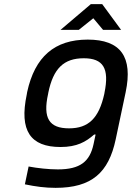

<svg xmlns="http://www.w3.org/2000/svg" viewBox="-20 -700 640 926"><path d="M111 -256 109 -244C72 -69 127 9 272 9C351 9 394 -16 434 -51H441L431 -4C413 79 367 117 259 117C215 117 160 111 118 103L100 189C153 200 198 206 248 206C422 206 504 133 538 -28L586 -255C622 -426 562 -509 403 -509C244 -509 148 -427 111 -256ZM212 -247 213 -253C237 -370 288 -419 384 -419C478 -419 508 -370 484 -253L483 -247C457 -130 407 -81 313 -81C217 -81 186 -130 212 -247ZM272 -556H360L430 -612L477 -556H564L473 -680H418Z"/></svg>

Font: LT Wave Mono Medium
Style: Italic
Weight: 500
Designer: Daniel Lyons
Version: Version 2.5 (Glyphs App)